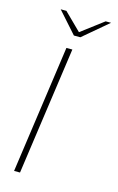

<svg xmlns="http://www.w3.org/2000/svg" viewBox="-102 -673 440 718"><g transform="rotate(15 118.0 -314.5)"><path d="M29 0 99 -495H122L52 0ZM114 -547 41 -629H63L129 -564L215 -629H236L139 -547Z"/></g></svg>

Font: Alumni Sans Thin
Style: Italic
Weight: 100
Italic angle: -8°
Designer: Robert E. Leuschke
Foundry: Robert E. Leuschke
Version: Version 1.016